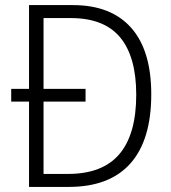

<svg xmlns="http://www.w3.org/2000/svg" viewBox="-20 -734 673 754"><path d="M266 -714Q416 -714 495 -625Q574 -536 574 -364Q574 -184 492 -92Q410 0 250 0H94V-335H24V-385H94V-714ZM258 -663H151V-385H316V-335H151V-51H247Q383 -51 449 -129Q515 -207 515 -362Q515 -511 452 -587Q389 -663 258 -663Z"/></svg>

Font: Noto Sans Sinhala SemiCondensed Light
Style: Regular
Weight: 300
Width: 4
Designer: Jelle Bosma - Monotype Design Team
Foundry: Monotype Imaging Inc.
Version: Version 2.006; ttfautohint (v1.8.4.7-5d5b)